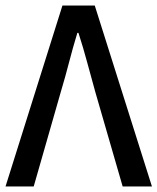

<svg xmlns="http://www.w3.org/2000/svg" viewBox="-22 -675 570 695"><path d="M-2 0 204 -655H321L528 0H422L323 -342Q307 -399 293.5 -449.5Q280 -500 262 -556H258Q241 -500 228 -449.5Q215 -399 198 -342L100 0Z"/></svg>

Font: Source Sans 3 ExtraLight Medium
Style: Regular
Weight: 500
Version: Version 3.052;hotconv 1.1.0;makeotfexe 2.6.0